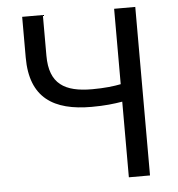

<svg xmlns="http://www.w3.org/2000/svg" viewBox="-52 -782 772 832"><g transform="rotate(-5 333.5 -366.5)"><path d="M475 0H567V-733H475V-405C445 -399 404 -394 350 -394C231 -394 165 -433 165 -556V-733H75V-556C75 -380 176 -318 341 -318C399 -318 439 -323 475 -329Z"/></g></svg>

Font: Noto Sans Mono CJK SC Regular
Style: Regular
Weight: 400
Designer: Ryoko NISHIZUKA (kana & ideographs); Paul D. Hunt (Latin, Greek & Cyrillic); Wenlong ZHANG (bopomofo); Sandoll Communica
Foundry: Adobe Systems Incorporated
Version: Version 1.005;PS 1.005;hotconv 1.0.96;makeotf.lib2.5.65012